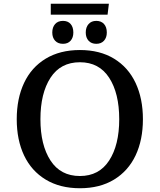

<svg xmlns="http://www.w3.org/2000/svg" viewBox="-20 -986 849 1021"><path d="M69 -352Q69 -462 108 -545Q147 -628 223 -674Q299 -720 405 -720Q511 -720 586.5 -674Q662 -628 701 -545Q740 -462 740 -352Q740 -242 701 -159.5Q662 -77 586.5 -31Q511 15 405 15Q299 15 223 -31Q147 -77 108 -159.5Q69 -242 69 -352ZM614 -352Q614 -490 560.5 -572.5Q507 -655 405 -655Q302 -655 248.5 -572.5Q195 -490 195 -352Q195 -215 248.5 -132.5Q302 -50 405 -50Q507 -50 560.5 -132.5Q614 -215 614 -352ZM436 -813Q436 -841 451 -858Q466 -875 492 -875Q518 -875 533 -858.5Q548 -842 548 -813Q548 -786 533 -769.5Q518 -753 492 -753Q466 -753 451 -769.5Q436 -786 436 -813ZM258 -813Q258 -841 273 -858Q288 -875 315 -875Q341 -875 355.5 -858.5Q370 -842 370 -813Q370 -786 355.5 -769.5Q341 -753 315 -753Q288 -753 273 -769.5Q258 -786 258 -813ZM250 -966H559L552 -908H250Z"/></svg>

Font: Andada Pro SemiBold
Style: Regular
Weight: 600
Designer: Carolina Giovagnoli
Foundry: Huerta Tipografica
Version: Version 3.005